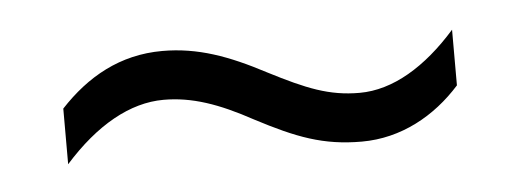

<svg xmlns="http://www.w3.org/2000/svg" viewBox="-25 -438 512 189"><g transform="rotate(-5 230.5 -343.0)"><path d="M223 -321C263 -300 289 -290 327 -290C366 -290 400 -309 425 -337V-392C395 -358 362 -338 329 -338C299 -338 277 -347 240 -366C204 -385 174 -396 139 -396C97 -396 64 -377 37 -348V-293C69 -329 103 -348 136 -348C164 -348 190 -339 223 -321Z"/></g></svg>

Font: Noto Sans Kannada Condensed Light
Style: Regular
Weight: 300
Width: 3
Designer: Jelle Bosma - Monotype Design Team
Foundry: Monotype Imaging Inc.
Version: Version 2.005